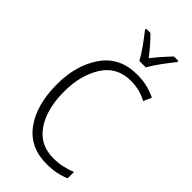

<svg xmlns="http://www.w3.org/2000/svg" viewBox="-289 -1021 1106 1106"><g transform="rotate(45 263.5 -468.5)"><path d="M346 -673Q416 -673 477 -640L499 -689Q429 -724 346 -724Q203 -724 130 -618Q57 -512 57 -359Q57 -190 130 -90Q203 10 338 10Q383 10 419.5 2.5Q456 -5 484 -18V-69Q456 -58 421 -49.5Q386 -41 344 -41Q234 -41 175 -127.5Q116 -214 116 -358Q116 -489 173.5 -581Q231 -673 346 -673ZM457 -947H421Q368 -892 325 -837Q303 -866 277.5 -895.5Q252 -925 229 -947H194V-938Q218 -908 249 -865Q280 -822 298 -788H351Q369 -822 400.5 -864.5Q432 -907 457 -938Z"/></g></svg>

Font: Noto Sans UI SemiCondensed Light
Style: Regular
Weight: 300
Width: 4
Designer: Monotype Design Team
Foundry: Monotype Imaging Inc.
Version: Version 1.901